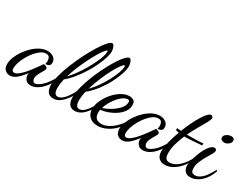

<svg xmlns="http://www.w3.org/2000/svg" viewBox="-92 -1266 2412 1858"><g transform="rotate(30 1113.5 -336.5)"><path d="M51 47Q19 47 -3.5 26Q-26 5 -26 -38Q-26 -73 -10 -114.5Q6 -156 34 -196.5Q62 -237 97.5 -270Q133 -303 173 -323Q213 -343 253 -343Q293 -343 320.5 -322Q348 -301 348 -266Q348 -241 332.5 -231Q317 -221 294 -222Q296 -231 297.5 -240Q299 -249 299 -258Q299 -280 289 -296.5Q279 -313 252 -313Q224 -313 195 -293.5Q166 -274 139.5 -242Q113 -210 92 -172.5Q71 -135 59 -99Q47 -63 47 -34Q47 3 72 3Q95 3 122.5 -19Q150 -41 178.5 -74.5Q207 -108 233 -144Q259 -180 279 -208Q282 -214 285 -214Q290 -213 300 -210Q310 -207 318 -201Q326 -195 326 -186Q326 -177 317.5 -161.5Q309 -146 297.5 -126.5Q286 -107 277.5 -87Q269 -67 269 -50Q269 -35 276.5 -21.5Q284 -8 301 -8Q327 -8 371 -46.5Q415 -85 460 -166L473 -153Q451 -99 418 -57.5Q385 -16 347.5 7Q310 30 273 30Q235 30 216.5 6.5Q198 -17 198 -44Q198 -49 198.5 -54Q199 -59 200 -65Q158 -10 123 18.5Q88 47 51 47Z M526 30Q481 30 461.5 0Q442 -30 442 -76Q442 -123 460 -189Q478 -255 507.5 -327.5Q537 -400 572 -469.5Q607 -539 642.5 -595.5Q678 -652 707.5 -686Q737 -720 755 -720Q767 -720 774.5 -707Q782 -694 786.5 -676Q791 -658 791 -643Q791 -617 777.5 -573.5Q764 -530 739.5 -477.5Q715 -425 681.5 -371Q648 -317 608 -267.5Q568 -218 524 -182Q518 -155 514.5 -129Q511 -103 511 -81Q511 -7 555 -7Q578 -7 602.5 -26.5Q627 -46 649 -77.5Q671 -109 689 -145Q699 -197 719 -256.5Q739 -316 765 -375.5Q791 -435 820.5 -490Q850 -545 878 -588Q906 -631 930.5 -655.5Q955 -680 970 -680Q982 -680 989.5 -667.5Q997 -655 1001.5 -636.5Q1006 -618 1006 -603Q1006 -571 989 -518.5Q972 -466 940.5 -405.5Q909 -345 864.5 -286Q820 -227 764 -182Q759 -156 755.5 -130.5Q752 -105 752 -83Q752 -7 795 -7Q822 -7 848.5 -30.5Q875 -54 898.5 -91Q922 -128 939 -166L958 -157Q917 -70 869 -20Q821 30 766 30Q718 30 699 -4Q680 -38 683 -90Q648 -34 609 -2Q570 30 526 30ZM536 -223Q570 -258 602 -302.5Q634 -347 662 -394.5Q690 -442 711 -486Q732 -530 743.5 -565.5Q755 -601 755 -621Q755 -629 753.5 -632Q752 -635 750 -635Q742 -635 723 -610.5Q704 -586 679 -544.5Q654 -503 627.5 -450Q601 -397 577 -338.5Q553 -280 536 -223ZM776 -223Q818 -266 853.5 -317.5Q889 -369 915.5 -420Q942 -471 956.5 -513.5Q971 -556 971 -581Q971 -589 969 -592Q967 -595 966 -595Q956 -595 933 -564Q910 -533 881.5 -479.5Q853 -426 825 -359.5Q797 -293 776 -223Z M1029 44Q967 44 935 10Q903 -24 903 -74Q903 -118 925.5 -168Q948 -218 985.5 -262Q1023 -306 1068.5 -333Q1114 -360 1159 -360Q1183 -360 1203.5 -347.5Q1224 -335 1224 -297Q1224 -259 1202 -226Q1180 -193 1143 -167Q1106 -141 1062.5 -124.5Q1019 -108 975 -103Q973 -95 972.5 -87.5Q972 -80 972 -72Q972 -60 974.5 -46Q977 -32 985.5 -19Q994 -6 1009.5 2Q1025 10 1050 10Q1093 10 1135 -14Q1177 -38 1213.5 -77.5Q1250 -117 1275 -165L1290 -154Q1263 -94 1221 -49.5Q1179 -5 1129.5 19.5Q1080 44 1029 44ZM982 -128Q1009 -135 1042 -152Q1075 -169 1106 -192.5Q1137 -216 1157 -244.5Q1177 -273 1177 -304Q1177 -315 1173 -320Q1169 -325 1157 -325Q1134 -325 1107.5 -307.5Q1081 -290 1056.5 -261Q1032 -232 1012 -197.5Q992 -163 982 -128Z M1305 47Q1273 47 1250.5 26Q1228 5 1228 -38Q1228 -73 1244 -114.5Q1260 -156 1288 -196.5Q1316 -237 1351.5 -270Q1387 -303 1427 -323Q1467 -343 1507 -343Q1547 -343 1574.5 -322Q1602 -301 1602 -266Q1602 -241 1586.5 -231Q1571 -221 1548 -222Q1550 -231 1551.5 -240Q1553 -249 1553 -258Q1553 -280 1543 -296.5Q1533 -313 1506 -313Q1478 -313 1449 -293.5Q1420 -274 1393.5 -242Q1367 -210 1346 -172.5Q1325 -135 1313 -99Q1301 -63 1301 -34Q1301 3 1326 3Q1349 3 1376.5 -19Q1404 -41 1432.5 -74.5Q1461 -108 1487 -144Q1513 -180 1533 -208Q1536 -214 1539 -214Q1544 -213 1554 -210Q1564 -207 1572 -201Q1580 -195 1580 -186Q1580 -177 1571.5 -161.5Q1563 -146 1551.5 -126.5Q1540 -107 1531.5 -87Q1523 -67 1523 -50Q1523 -35 1530.5 -21.5Q1538 -8 1555 -8Q1581 -8 1625 -46.5Q1669 -85 1714 -166L1727 -153Q1705 -99 1672 -57.5Q1639 -16 1601.5 7Q1564 30 1527 30Q1489 30 1470.5 6.5Q1452 -17 1452 -44Q1452 -49 1452.5 -54Q1453 -59 1454 -65Q1412 -10 1377 18.5Q1342 47 1305 47Z M1780 46Q1737 46 1712.5 20.5Q1688 -5 1688 -55Q1688 -98 1704 -161.5Q1720 -225 1745 -292Q1736 -294 1727 -295.5Q1718 -297 1709 -300V-322Q1720 -321 1731 -320Q1742 -319 1755 -318Q1776 -372 1800 -422Q1824 -472 1848 -511.5Q1872 -551 1893.5 -574Q1915 -597 1931 -597Q1939 -597 1946.5 -591Q1954 -585 1954 -573Q1954 -555 1933 -517Q1912 -479 1881.5 -427Q1851 -375 1822 -315Q1831 -315 1840 -315Q1849 -315 1857 -315Q1894 -315 1930 -316Q1966 -317 2003 -321V-298Q1948 -293 1904 -290Q1860 -287 1823 -286Q1819 -286 1816 -286Q1813 -286 1809 -286Q1787 -235 1771 -180.5Q1755 -126 1755 -74Q1755 -32 1768 -14Q1781 4 1810 4Q1862 4 1912.5 -41.5Q1963 -87 2002 -166L2015 -156Q1990 -99 1953 -53Q1916 -7 1871.5 19.5Q1827 46 1780 46Z M2054 27Q2013 27 1993 2Q1973 -23 1973 -58Q1973 -81 1981.5 -116Q1990 -151 2004 -189.5Q2018 -228 2036.5 -262Q2055 -296 2076.5 -317.5Q2098 -339 2119 -339Q2129 -339 2136 -333Q2143 -327 2143 -315Q2143 -303 2127.5 -276Q2112 -249 2091.5 -214.5Q2071 -180 2055.5 -142Q2040 -104 2040 -70Q2040 -35 2051.5 -23.5Q2063 -12 2087 -12Q2121 -12 2160 -46Q2199 -80 2242 -165L2253 -153Q2222 -67 2168 -20Q2114 27 2054 27ZM2173 -428Q2156 -428 2142.5 -436.5Q2129 -445 2129 -463Q2129 -485 2154 -501Q2179 -517 2204 -517Q2220 -517 2230.5 -510Q2241 -503 2241 -484Q2241 -465 2219.5 -446.5Q2198 -428 2173 -428Z"/></g></svg>

Font: Dancing Script Medium
Style: Regular
Weight: 500
Designer: Pablo Impallari
Foundry: Pablo Impallari
Version: Version 2.000